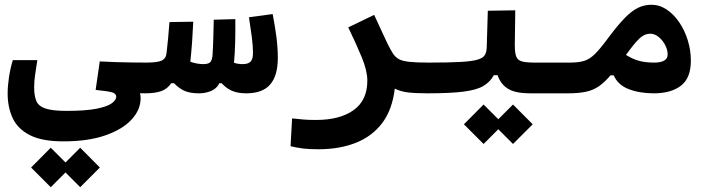

<svg xmlns="http://www.w3.org/2000/svg" viewBox="-20 -383 2970 796"><path d="M242.7 203.1Q154.8 203.1 104.2 177.5Q53.7 151.9 32.7 106.9Q11.7 62 11.7 4.9Q11.7 -26.4 17.3 -63.5Q22.9 -100.6 33.2 -133.8H134.8Q129.4 -98.1 125.5 -72.5Q121.6 -46.9 121.6 -20Q121.6 14.2 130.6 35.6Q139.6 57.1 168.5 66.9Q197.3 76.7 255.9 76.7Q334.5 76.7 379.4 67.9Q424.3 59.1 443.1 45.4Q461.9 31.7 461.9 18.1Q461.9 5.4 445.8 0.2Q429.7 -4.9 376.5 -10.3L393.6 -128.4Q423.3 -126.5 458.5 -125.5Q493.7 -124.5 527.3 -124Q561 -123.5 585.9 -123.5Q612.3 -123.5 624 -105.7Q635.7 -87.9 635.7 -61Q635.7 -31.7 621.6 -13.9Q607.4 3.9 580.1 3.9Q570.8 3.9 560.5 3.4Q563 13.2 563 24.4Q563 71.8 525.6 112.5Q488.3 153.3 416.7 178.2Q345.2 203.1 242.7 203.1ZM312.5 393.1 251.5 332 190.4 393.1 108.9 311.5 190.4 229.5 251.5 290.5 312.5 229.5 394 311.5Z M580.1 3.9 585.9 -123.5Q632.3 -123.5 650.1 -131.8Q668 -140.1 670.4 -162.6Q673.8 -189.9 676.8 -222.4Q679.7 -254.9 682.6 -291.5L781.2 -293Q779.3 -250.5 776.4 -209Q773.4 -167.5 769 -127Q796.9 -117.2 822.8 -117.2Q844.2 -117.2 852.1 -125.7Q859.9 -134.3 861.3 -156.7Q863.3 -187.5 864.3 -224.6Q865.2 -261.7 866.2 -301.3L955.6 -303.7Q956.1 -257.3 955.1 -211.7Q954.1 -166 950.2 -123Q950.2 -123 950.2 -122.6Q967.3 -117.2 985.8 -117.2Q1008.8 -117.2 1018.8 -127.4Q1028.8 -137.7 1028.8 -163.6Q1028.8 -193.8 1023.9 -229.7Q1019 -265.6 1012.2 -311.5L1110.4 -324.7Q1120.1 -275.4 1126 -229.5Q1131.8 -183.6 1131.8 -143.1Q1131.8 -69.3 1100.1 -32.7Q1068.4 3.9 1001 3.9Q965.8 3.9 941.7 -6.6Q917.5 -17.1 898.9 -38.1H889.6Q878.4 -15.6 855.2 -5.9Q832 3.9 805.2 3.9Q771 3.9 748.3 -4.9Q725.6 -13.7 701.2 -38.1H689.9Q674.3 -14.6 648.9 -5.4Q623.5 3.9 580.1 3.9Z M1616.7 -15.6Q1606.4 71.8 1564.5 127.2Q1522.5 182.6 1454.8 209.2Q1387.2 235.8 1300.3 235.8Q1261.2 235.8 1236.3 232.7Q1211.4 229.5 1184.6 223.1L1190.9 107.9Q1218.8 110.8 1238.3 112.5Q1257.8 114.3 1290.5 114.3Q1388.7 114.3 1445.8 73.7Q1502.9 33.2 1502.9 -48.8Q1502.9 -89.4 1480 -145Q1457 -200.7 1423.8 -269.5L1531.2 -321.3Q1552.2 -276.9 1565.4 -247.3Q1578.6 -217.8 1588.6 -197.8Q1598.6 -177.7 1609.4 -160.6Q1619.1 -146 1633.5 -137.9Q1647.9 -129.9 1676.5 -126.7Q1705.1 -123.5 1757.8 -123.5Q1776.4 -123.5 1785.4 -110.8Q1794.4 -98.1 1794.4 -67.9Q1794.4 -29.3 1782 -12.7Q1769.5 3.9 1752 3.9Q1702.6 3.9 1671.9 0.2Q1641.1 -3.4 1616.7 -15.6Z M1752 3.9 1757.8 -123.5Q1841.3 -123.5 1889.4 -126.2Q1937.5 -128.9 1960.7 -136Q1983.9 -143.1 1990.7 -155.8Q1997.6 -168.5 1998 -189L2002.4 -338.4L2116.2 -340.3L2114.3 -195.8Q2114.3 -164.6 2120.1 -148.9Q2126 -133.3 2143.6 -128.4Q2161.1 -123.5 2196.3 -123.5H2343.8Q2380.4 -123.5 2380.4 -67.9Q2380.4 -29.3 2367.9 -12.7Q2355.5 3.9 2337.9 3.9H2179.2Q2116.7 3.9 2086.2 -14.9Q2055.7 -33.7 2043 -71.3H2027.3Q2012.2 -43.5 1984.6 -26.9Q1957 -10.3 1902.6 -3.2Q1848.1 3.9 1752 3.9ZM2106.9 213.9 2045.9 152.8 1984.9 213.9 1903.3 132.3 1984.9 50.3 2045.9 111.3 2106.9 50.3 2188.5 132.3Z M2335 3.9Q2309.6 3.9 2309.6 -62Q2309.6 -86.4 2318.1 -105Q2326.7 -123.5 2343.8 -123.5Q2378.9 -123.5 2401.9 -130.6Q2424.8 -137.7 2446.8 -159.4Q2468.8 -181.2 2501 -225.1Q2540 -277.3 2569.3 -307.6Q2598.6 -337.9 2625 -350.6Q2651.4 -363.3 2680.7 -363.3Q2713.9 -363.3 2743.4 -343.8Q2772.9 -324.2 2795.7 -291Q2818.4 -257.8 2831.3 -216.3Q2844.2 -174.8 2844.2 -131.3Q2844.2 -59.1 2803 -27.6Q2761.7 3.9 2690.9 3.9Q2631.8 3.9 2586.7 -13.4Q2541.5 -30.8 2524.4 -70.8H2511.2Q2486.8 -42 2463.4 -25.6Q2439.9 -9.3 2409.7 -2.7Q2379.4 3.9 2335 3.9ZM2575.2 -155.3Q2601.6 -138.7 2628.4 -131.1Q2655.3 -123.5 2691.4 -123.5Q2748 -123.5 2748 -157.2Q2748 -175.8 2738 -195.6Q2728 -215.3 2711.4 -229.2Q2694.8 -243.2 2675.8 -243.2Q2651.4 -243.2 2630.1 -222.7Q2608.9 -202.1 2575.2 -155.3Z"/></svg>

Font: Cascadia Code SemiBold
Style: Regular
Weight: 600
Monospace: yes
Designer: Aaron Bell
Foundry: Saja Typeworks
Version: Version 2404.023; ttfautohint (v1.8.4)